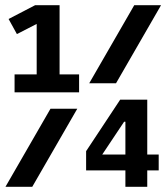

<svg xmlns="http://www.w3.org/2000/svg" viewBox="-20 -718 640 738"><path d="M36 -432H121V-626L45 -587L13 -645L115 -698H209V-432H284V-363H36ZM496 -698H599L426 -398H323ZM174 -300H277L104 0H1ZM462 -63H311V-137L442 -335H546V-124H590V-63H546V0H462ZM462 -124V-250H457L373 -124Z"/></svg>

Font: iA Writer Duo S
Style: Bold
Weight: 700
Designer: Mike Abbink, Paul van der Laan, Pieter van Rosmalen, Oliver Reichenstein
Foundry: Bold Monday and Information Architects Inc.
Version: Version 2.000